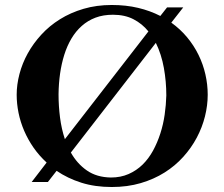

<svg xmlns="http://www.w3.org/2000/svg" viewBox="-20 -730 900 770"><path d="M714.8 -700.2 667 -639.2Q703.1 -613.3 730.5 -580.3Q757.8 -547.4 776.1 -510Q794.4 -472.7 803.7 -431.9Q813 -391.1 813 -350.1Q813 -307.1 802 -263.2Q791 -219.2 769.3 -178.2Q747.6 -137.2 715.1 -101.1Q682.6 -64.9 639.9 -38.1Q597.2 -11.2 544.2 4.4Q491.2 20 428.2 20Q360.8 20 306.2 2.7Q251.5 -14.6 207 -44.9L171.9 0H106.9L167 -78.1Q137.2 -105.5 114.7 -137.7Q92.3 -169.9 77.1 -205.1Q62 -240.2 54.4 -277.1Q46.9 -314 46.9 -350.1Q46.9 -390.6 58.1 -433.3Q69.3 -476.1 91.3 -515.9Q113.3 -555.7 145.8 -591.1Q178.2 -626.5 220.5 -652.8Q262.7 -679.2 314.9 -694.6Q367.2 -710 428.2 -710Q485.4 -710 533.7 -698.5Q582 -687 623 -666L649.9 -700.2ZM647 -347.2Q647 -402.8 637.2 -457.5Q627.4 -512.2 605 -558.1L264.2 -118.2Q289.1 -73.7 328.4 -46.4Q367.7 -19 424.8 -18.1Q463.9 -18.1 495.6 -32Q527.3 -45.9 551.8 -69.8Q576.2 -93.8 593.8 -126Q611.3 -158.2 623 -194.6Q634.8 -231 640.4 -270.3Q646 -309.6 647 -347.2ZM214.8 -352.1Q214.8 -304.7 220.7 -258.8Q226.6 -212.9 240.2 -171.9L575.2 -604Q550.3 -634.8 515.4 -652.8Q480.5 -670.9 433.1 -670.9Q394 -670.9 363 -659.2Q332 -647.5 307.9 -626Q283.7 -604.5 266.4 -575.2Q249 -545.9 237.8 -510.3Q226.6 -474.6 220.9 -434.6Q215.3 -394.5 214.8 -352.1Z"/></svg>

Font: Uncial Antiqua
Style: Regular
Weight: 400
Version: Version 1.000